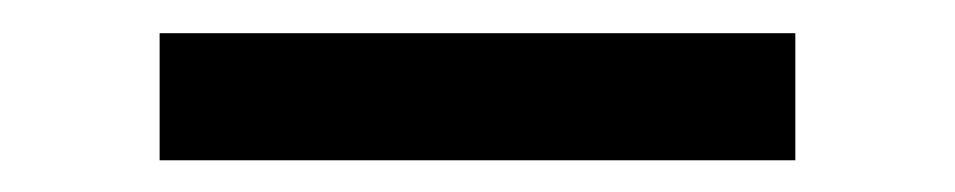

<svg xmlns="http://www.w3.org/2000/svg" viewBox="-20 -411 587 118"><path d="M78.1 -312.5V-390.6H468.8V-312.5Z"/></svg>

Font: Luculent
Style: Regular
Weight: 400
Monospace: yes
Designer: Andrew Kensler
Version: Version 1.0.0-845fa02f9341